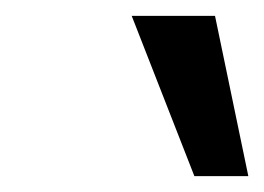

<svg xmlns="http://www.w3.org/2000/svg" viewBox="-20 -729 333 242"><path d="M225 -507 146 -709H251L293 -507Z"/></svg>

Font: Ysabeau SemiBold
Style: Italic
Weight: 600
Italic angle: -12°
Designer: Christian Thalmann (Catharsis Fonts)
Version: Version 2.002